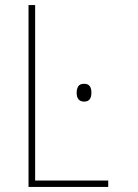

<svg xmlns="http://www.w3.org/2000/svg" viewBox="-20 -734 540 754"><path d="M405 0V-25H118V-714H92V0ZM339 -370Q339 -405 311 -405Q293 -405 287 -394.5Q281 -384 281 -370Q281 -335 311 -335Q339 -335 339 -370Z"/></svg>

Font: Noto Sans Mono UI Condensed Thin
Style: Regular
Weight: 250
Width: 3
Designer: Monotype Design team
Foundry: Monotype Imaging Inc.
Version: 1.000